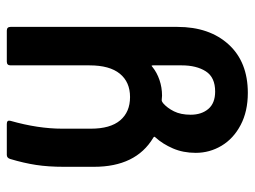

<svg xmlns="http://www.w3.org/2000/svg" viewBox="-112 -636 748 564"><g transform="rotate(90 262.0 -354.0)"><path d="M59 -11V-501Q59 -595 110.5 -651.5Q162 -708 253 -708Q307 -708 347 -687Q387 -666 408 -631Q429 -596 429 -555Q429 -518 416 -488Q403 -458 384 -437Q379 -433 385 -430Q470 -379 470 -256V-168Q470 -122 464.5 -86Q459 -50 447 -10Q444 0 435 0H344Q332 0 335 -11Q358 -92 358 -163V-247Q358 -304 333.5 -333Q309 -362 265 -362Q221 -362 196.5 -332Q172 -302 172 -243V-11Q172 0 161 0H70Q59 0 59 -11ZM177 -428Q193 -441 215 -448.5Q237 -456 261 -456L274 -455Q278 -455 283 -459Q297 -471 307 -491Q317 -511 317 -540Q317 -572 300 -592Q283 -612 249 -612Q207 -612 189.5 -584.5Q172 -557 172 -514V-430Q172 -425 173.5 -425.5Q175 -426 177 -428Z"/></g></svg>

Font: Barlow GEO Semi Bold
Style: Regular
Weight: 600
Designer: Jeremy Tribby
Foundry: Tribby Type
Version: Version 1.408